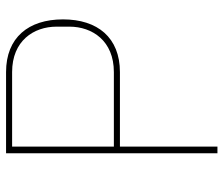

<svg xmlns="http://www.w3.org/2000/svg" viewBox="-72 -666 738 634"><g transform="rotate(-90 297.0 -349.0)"><path d="M130 0V-322H376C490 -322 550 -396 550 -510C550 -624 490 -698 376 -698H108V0ZM130 -678H376C479 -678 526 -607 526 -531V-489C526 -413 479 -342 376 -342H130Z"/></g></svg>

Font: IBM Plex Devanagari Thin
Style: Regular
Weight: 100
Designer: Mike Abbink, Paul van der Laan, Pieter van Rosmalen, Erin McLaughlin
Foundry: Bold Monday
Version: Version 1.0